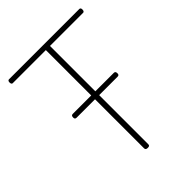

<svg xmlns="http://www.w3.org/2000/svg" viewBox="-258 -1084 1245 1245"><g transform="rotate(-45 364.5 -461.5)"><path d="M364 14Q345 14 345 -1V-902H41Q37 -902 33.5 -906Q30 -910 30 -920Q30 -929 33.5 -933Q37 -937 41 -937H687Q692 -937 695.5 -933.5Q699 -930 699 -921Q699 -911 695.5 -906.5Q692 -902 687 -902H383V-1Q383 7 379 10.5Q375 14 364 14ZM176 -451Q168 -451 164.5 -455Q161 -459 161 -467Q161 -477 164.5 -481.5Q168 -486 176 -486H552Q560 -486 563.5 -481.5Q567 -477 567 -467Q567 -459 563.5 -455Q560 -451 552 -451Z"/></g></svg>

Font: Playwrite US Modern Thin
Style: Regular
Weight: 250
Designer: Veronika Burian, José Scaglione
Foundry: TypeTogether
Version: Version 1.003